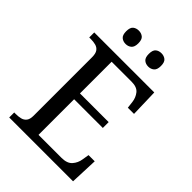

<svg xmlns="http://www.w3.org/2000/svg" viewBox="-258 -1024 1140 1140"><g transform="rotate(45 311.5 -454.5)"><path d="M38 0V-42H51Q73 -42 91.5 -46.5Q110 -51 121.5 -65.5Q133 -80 133 -109V-600Q133 -632 122 -647Q111 -662 92.5 -667Q74 -672 51 -672H38V-714H542L547 -539H495L490 -582Q486 -615 466.5 -639.5Q447 -664 402 -664H234V-398H475V-349H234V-50H427Q474 -50 495.5 -74.5Q517 -99 522 -132L529 -175H581L574 0ZM408 -797Q386 -797 371.5 -809.5Q357 -822 357 -853Q357 -885 371.5 -897Q386 -909 408 -909Q429 -909 444 -897Q459 -885 459 -853Q459 -822 444 -809.5Q429 -797 408 -797ZM218 -797Q196 -797 181.5 -809.5Q167 -822 167 -853Q167 -885 181.5 -897Q196 -909 218 -909Q239 -909 254 -897Q269 -885 269 -853Q269 -822 254 -809.5Q239 -797 218 -797Z"/></g></svg>

Font: Noto Serif Telugu
Style: Regular
Weight: 400
Designer: Jelle Bosma - Monotype Design Team
Foundry: Monotype Imaging Inc.
Version: Version 2.003